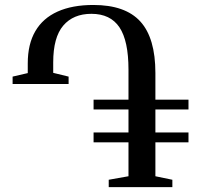

<svg xmlns="http://www.w3.org/2000/svg" viewBox="-20 -772 846 792"><path d="M428.5 0V-30.5L510 -45V-185H366V-225.5H510V-320.5H366V-361H510V-485Q510 -603.5 472.8 -659.2Q435.5 -715 357 -715Q282.5 -715 241 -666.5Q199.5 -618 199.5 -514.5V-471.5L263 -456V-425.5H32V-456L94.5 -470.5V-510.5Q94.5 -590 125.8 -643.5Q157 -697 217.5 -724.2Q278 -751.5 365 -751.5Q497 -751.5 559 -683.2Q621 -615 621 -471V-361H757.5V-320.5H621V-225.5H757.5V-185H621V-45L691 -30.5V0Z"/></svg>

Font: Merriweather 96pt
Style: Regular
Weight: 400
Version: Version 2.100